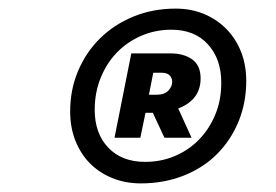

<svg xmlns="http://www.w3.org/2000/svg" viewBox="-20 -736 640 446"><path d="M307 -310Q271 -310 240.5 -322.5Q210 -335 188.5 -357Q167 -379 155 -409.5Q143 -440 143 -477Q143 -528 161.5 -571.5Q180 -615 212.5 -647Q245 -679 290 -697.5Q335 -716 388 -716Q424 -716 454 -703.5Q484 -691 506 -668.5Q528 -646 540 -615.5Q552 -585 552 -548Q552 -497 534 -453.5Q516 -410 484 -378Q452 -346 406.5 -328Q361 -310 307 -310ZM317 -360Q354 -360 386 -373.5Q418 -387 442 -411.5Q466 -436 480 -469.5Q494 -503 494 -544Q494 -599 463 -633Q432 -667 378 -667Q341 -667 308.5 -653Q276 -639 252 -614.5Q228 -590 214 -555.5Q200 -521 200 -481Q200 -426 231.5 -393Q263 -360 317 -360ZM356 -567H336L326 -516H345Q362 -516 371 -525.5Q380 -535 380 -546Q380 -555 374 -561Q368 -567 356 -567ZM246 -416 285 -612H376Q407 -612 426.5 -598Q446 -584 446 -554Q446 -504 394 -484L425 -416H362L335 -474H318L306 -416Z"/></svg>

Font: Source Code Pro Black
Style: Italic
Weight: 900
Italic angle: -11°
Monospace: yes
Designer: Paul D. Hunt, Teo Tuominen
Foundry: Adobe Systems Incorporated
Version: Version 1.050;PS 1.000;hotconv 16.6.51;makeotf.lib2.5.65220